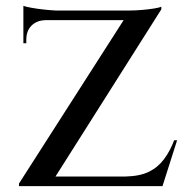

<svg xmlns="http://www.w3.org/2000/svg" viewBox="-20 -637 648 657"><path d="M532 -614Q532 -614 532 -609.5Q532 -605 532 -605L149 0H45V-9L403 -568H60V-601H422Q443 -601 466 -603Q489 -605 507.5 -608Q526 -611 532 -614ZM534 -33 527 0H110V-33ZM586 -157 536 0H375L409 -33Q458 -34 489 -49Q520 -64 541 -92Q562 -120 576 -157ZM60 -570H135V-568Q105 -567 87.5 -549Q70 -531 70 -501V-489H60ZM60 -617Q68 -614 87 -610.5Q106 -607 128.5 -604.5Q151 -602 171 -601L60 -591Z"/></svg>

Font: Cinzel Eorzea
Style: Regular
Weight: 500
Designer: Natanael Gama
Version: Version 2.000